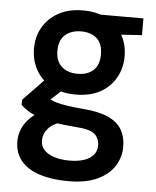

<svg xmlns="http://www.w3.org/2000/svg" viewBox="-54 -579 697 857"><g transform="rotate(5 294.5 -150.5)"><path d="M283 232Q210 232 155.5 214.5Q101 197 71.5 161.5Q42 126 42 73Q42 40 57.5 9.5Q73 -21 104 -46Q135 -71 184 -90L243 -33Q191 -16 171 8.5Q151 33 151 60Q151 87 168 104.5Q185 122 214 131Q243 140 281 140Q319 140 346 131Q373 122 388 104.5Q403 87 403 63Q403 30 381.5 11Q360 -8 294 -12Q239 -16 198.5 -23.5Q158 -31 129 -41Q100 -51 80 -63.5Q60 -76 47 -89V-112L152 -221L246 -191L122 -78L153 -138Q164 -130 174.5 -124Q185 -118 202 -113Q219 -108 247.5 -103.5Q276 -99 322 -95Q390 -90 432.5 -71.5Q475 -53 495 -20.5Q515 12 515 60Q515 104 490.5 143.5Q466 183 415 207.5Q364 232 283 232ZM283 -156Q219 -156 173.5 -181Q128 -206 104 -249Q80 -292 80 -345Q80 -398 104.5 -440.5Q129 -483 174.5 -508Q220 -533 283 -533Q348 -533 393 -508Q438 -483 462 -440.5Q486 -398 486 -345Q486 -292 462 -249Q438 -206 393 -181Q348 -156 283 -156ZM283 -249Q328 -249 354 -273Q380 -297 380 -344Q380 -392 354 -415.5Q328 -439 283 -439Q240 -439 212.5 -415.5Q185 -392 185 -344Q185 -297 212 -273Q239 -249 283 -249ZM371 -434 348 -521H555V-446Z"/></g></svg>

Font: DM Sans 10pt SemiBold
Style: Regular
Weight: 600
Version: Version 4.004;gftools[0.9.30]